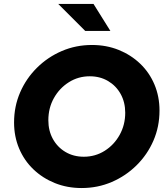

<svg xmlns="http://www.w3.org/2000/svg" viewBox="-20 -938 838 969"><path d="M392 11Q319 11 257 -14Q195 -39 148.5 -83.5Q102 -128 76.5 -188.5Q51 -249 51 -320Q51 -401 81.5 -471.5Q112 -542 166.5 -596Q221 -650 292 -680.5Q363 -711 444 -711Q517 -711 579 -686Q641 -661 687.5 -616.5Q734 -572 759.5 -511.5Q785 -451 785 -380Q785 -299 754.5 -228.5Q724 -158 669.5 -104Q615 -50 544 -19.5Q473 11 392 11ZM403 -147Q461 -147 508.5 -177Q556 -207 584 -257.5Q612 -308 612 -369Q612 -422 589 -463.5Q566 -505 525.5 -529Q485 -553 433 -553Q375 -553 327.5 -523Q280 -493 252 -443Q224 -393 224 -331Q224 -278 247 -236.5Q270 -195 310.5 -171Q351 -147 403 -147ZM410 -782 274 -918H452L537 -782Z"/></svg>

Font: Red Hat Display Black
Style: Italic
Weight: 900
Italic angle: -12°
Designer: Pentagram, MCKL
Foundry: Pentagram, MCKL
Version: Version 1.023; ttfautohint (v1.8.3)